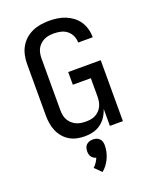

<svg xmlns="http://www.w3.org/2000/svg" viewBox="-178 -841 956 1193"><g transform="rotate(-20 300.0 -244.5)"><path d="M262 8Q236 8 210 2.5Q184 -3 161.5 -16.5Q139 -30 122 -50.5Q105 -71 95 -95Q85 -119 81 -144.5Q77 -170 77 -196V-539Q77 -567 83 -595Q89 -623 103 -648Q117 -673 138.5 -692Q160 -711 186 -722.5Q212 -734 240.5 -738.5Q269 -743 297 -743Q324 -743 351 -739Q378 -735 403 -725Q428 -715 450 -698.5Q472 -682 487 -659.5Q502 -637 509.5 -610.5Q517 -584 517 -557Q517 -556 517 -555.5Q517 -555 517 -554H421Q421 -554 421 -554.5Q421 -555 421 -555Q421 -578 411 -599.5Q401 -621 383 -635Q365 -649 342.5 -654Q320 -659 297 -659Q281 -659 264.5 -656.5Q248 -654 233.5 -647Q219 -640 206.5 -628.5Q194 -617 186.5 -602.5Q179 -588 176 -571.5Q173 -555 173 -539V-196Q173 -180 176 -163.5Q179 -147 187 -132.5Q195 -118 207.5 -106.5Q220 -95 235 -88Q250 -81 266.5 -78.5Q283 -76 299 -76Q315 -76 331 -78.5Q347 -81 361.5 -88.5Q376 -96 387.5 -107.5Q399 -119 406 -133.5Q413 -148 416 -164Q419 -180 419 -196V-319H300V-403H515V0H429V-113Q421 -87 405.5 -63Q390 -39 367.5 -22.5Q345 -6 317.5 1Q290 8 262 8ZM288 254 245 211Q257 200 266.5 186Q276 172 282 157Q273 155 265 149.5Q257 144 251.5 136.5Q246 129 244 119.5Q242 110 242 101Q242 89 245.5 77.5Q249 66 257.5 58Q266 50 277 46.5Q288 43 300 43Q312 43 323 46.5Q334 50 342.5 58Q351 66 354.5 77.5Q358 89 358 101Q358 123 353.5 144Q349 165 340 185Q331 205 318 222.5Q305 240 288 254Z"/></g></svg>

Font: Iosevka Custom Medium Extended
Style: Regular
Weight: 500
Width: 7
Monospace: yes
Designer: Belleve Invis
Foundry: Belleve Invis
Version: Version 11.2.4; ttfautohint (v1.8.4)